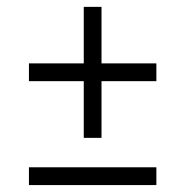

<svg xmlns="http://www.w3.org/2000/svg" viewBox="-20 -534 535 554"><path d="M221.7 -136.2V-299.8H63.5V-351.1H221.7V-514.2H272.9V-351.1H431.2V-299.8H272.9V-136.2ZM63.5 0V-51.3H431.2V0Z"/></svg>

Font: Anaheim
Style: Regular
Weight: 400
Designer: Vernon Adams
Foundry: Vernon Adams
Version: Version 2.001